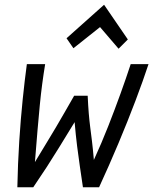

<svg xmlns="http://www.w3.org/2000/svg" viewBox="-20 -788 645 808"><path d="M53 0Q55 -100 61 -193.5Q67 -287 75.5 -369.5Q84 -452 93 -518H170Q163 -475 157.5 -433.5Q152 -392 147.5 -345.5Q143 -299 138 -241Q133 -183 127 -106Q156 -154 177 -188.5Q198 -223 215.5 -252.5Q233 -282 251 -313.5Q269 -345 292 -385H349Q351 -342 353.5 -311.5Q356 -281 359.5 -254Q363 -227 367 -194.5Q371 -162 375 -115Q408 -187 435.5 -257Q463 -327 487 -393.5Q511 -460 530 -518H605Q583 -451 550.5 -365Q518 -279 478.5 -185Q439 -91 397 0H329Q322 -48 316 -88.5Q310 -129 304.5 -173Q299 -217 294 -274Q256 -212 229 -168Q202 -124 177 -85.5Q152 -47 120 0ZM289 -585 260 -627 418 -768 518 -622 479 -583 401 -674Z"/></svg>

Font: Ubuntu Sans Mono
Style: Italic
Weight: 400
Italic angle: -13.5°
Monospace: yes
Designer: Dalton Maag Ltd
Foundry: Dalton Maag Ltd
Version: Version 1.006